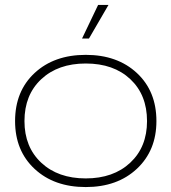

<svg xmlns="http://www.w3.org/2000/svg" viewBox="-20 -747 694 777"><path d="M312 -591 377 -727H419L340 -591ZM41 -257Q41 -378 120 -451.5Q199 -525 327 -525Q455 -525 534 -451.5Q613 -378 613 -257Q613 -138 534 -64Q455 10 327 10Q199 10 120 -63.5Q41 -137 41 -257ZM575 -257Q575 -363 507.5 -426.5Q440 -490 327 -490Q215 -490 147 -426.5Q79 -363 79 -257Q79 -152 147 -88.5Q215 -25 327 -25Q439 -25 507 -88.5Q575 -152 575 -257Z"/></svg>

Font: Mona Sans Expanded ExtraLight
Style: Regular
Weight: 200
Width: 7
Designer: Deni Anggara
Foundry: GitHub
Version: Version 1.001;gftools[0.9.33]